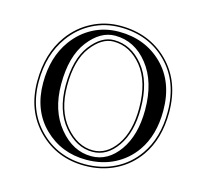

<svg xmlns="http://www.w3.org/2000/svg" viewBox="-105 -809 1044 970"><g transform="rotate(15 417.5 -324.0)"><path d="M397 -633.8Q319.8 -633.8 257.8 -553.5Q195.8 -473.1 195.8 -327.1Q195.8 -189 267.8 -101.6Q339.8 -14.2 436 -14.2Q522.9 -14.2 581.1 -96.2Q639.2 -178.2 639.2 -310.1Q639.2 -457 569.1 -545.4Q499 -633.8 397 -633.8ZM729 -329.1Q729 -201.2 669.4 -116.2Q627.4 -56.2 562.5 -23.2Q497.6 9.8 416 9.8Q285.2 9.8 195.6 -78.1Q106 -166 106 -310.1Q106 -444.8 172.4 -536.1Q214.4 -593.8 275.6 -626Q336.9 -658.2 410.2 -658.2Q548.3 -658.2 638.7 -569.1Q729 -480 729 -329.1ZM397 -603Q335 -603 281 -532Q227.1 -460.9 227.1 -327.1Q227.1 -197.3 291.5 -121.1Q356 -44.9 436 -44.9Q507.8 -44.9 557.9 -116.9Q607.9 -189 607.9 -310.1Q607.9 -449.2 545.4 -526.1Q482.9 -603 397 -603ZM397 -610.8Q486.8 -610.8 551.5 -531.5Q616.2 -452.1 616.2 -310.1Q616.2 -187 564.2 -112.1Q512.2 -37.1 436 -37.1Q352.1 -37.1 285.6 -116Q219.2 -194.8 219.2 -327.1Q219.2 -464.4 275.1 -537.6Q331.1 -610.8 397 -610.8ZM759.8 -329.1Q759.8 -191.4 694.8 -98.1Q647.9 -31.2 575.7 4.9Q503.4 41 416 41Q271 41 173.1 -56.9Q75.2 -154.8 75.2 -310.1Q75.2 -455.6 147 -554.2Q193.8 -618.7 262.5 -653.8Q331.1 -689 410.2 -689Q562 -689 660.9 -590.1Q759.8 -491.2 759.8 -329.1ZM752 -329.1Q752 -488.3 655.5 -584.7Q559.1 -681.2 410.2 -681.2Q333 -681.2 266.1 -646.7Q199.2 -612.3 153.8 -549.3Q83 -452.1 83 -310.1Q83 -158.2 178.5 -62.5Q273.9 33.2 416 33.2Q501.5 33.2 571.8 -2Q642.1 -37.1 688 -103Q752 -194.3 752 -329.1Z"/></g></svg>

Font: Linux Libertine Initials
Style: Initials
Weight: 400
Designer: Philipp H. Poll
Foundry: Philipp H. Poll
Version: Version 5.0.6